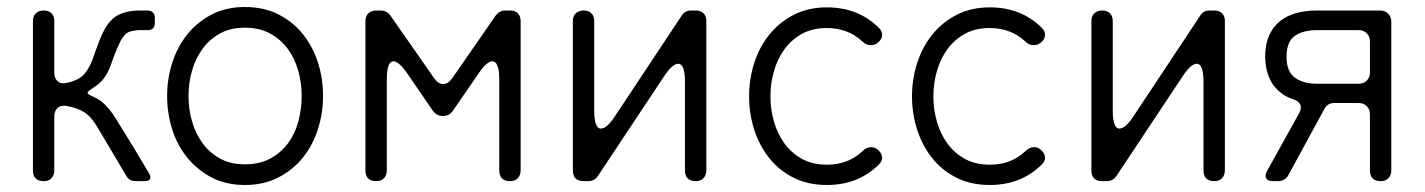

<svg xmlns="http://www.w3.org/2000/svg" viewBox="-20 -517 4066 548"><path d="M74 -31V-457Q74 -471 82.5 -479Q91 -487 105 -487Q119 -487 127 -479Q135 -471 135 -457V-309Q135 -294 144 -285.5Q153 -277 168 -280Q205 -287 221.5 -306.5Q238 -326 249 -361Q257 -384 264.5 -403Q272 -422 280 -436Q297 -465 321 -476Q345 -487 377 -487H400Q422 -487 422 -465V-452Q422 -431 401 -431H380Q363 -431 348 -426Q336 -421 325 -402Q320 -392 313.5 -377Q307 -362 300 -342Q286 -299 265 -281Q260 -276 253.5 -271.5Q247 -267 241 -263Q230 -256 230 -252Q230 -248 242 -243Q256 -237 269 -228Q280 -219 291 -206Q302 -193 312 -176L359 -100L405 -23Q418 0 392 0H367Q348 0 340 -16L261 -149Q243 -181 223 -195Q203 -209 168 -215Q153 -217 144 -208.5Q135 -200 135 -185V-31Q135 -17 127 -8.5Q119 0 105 0Q74 0 74 -31Z M679 11Q625 11 584 -10.5Q543 -32 514.5 -67Q486 -102 471.5 -148Q457 -194 457 -243Q457 -293 472 -339Q487 -385 515.5 -420Q544 -455 585 -476Q626 -497 679 -497Q733 -497 774.5 -476Q816 -455 844.5 -419.5Q873 -384 887.5 -338.5Q902 -293 902 -243Q902 -193 887 -147Q872 -101 843.5 -66Q815 -31 773.5 -10Q732 11 679 11ZM679 -48Q721 -48 751.5 -64.5Q782 -81 802 -108Q822 -135 831.5 -170.5Q841 -206 841 -243Q841 -281 831 -316Q821 -351 801 -378Q781 -405 750.5 -421.5Q720 -438 679 -438Q638 -438 608 -421.5Q578 -405 558 -377.5Q538 -350 528 -315Q518 -280 518 -243Q518 -206 528 -171Q538 -136 558 -108.5Q578 -81 608 -64.5Q638 -48 679 -48Z M1023 -31V-457Q1023 -471 1031.5 -479Q1040 -487 1054 -487H1067Q1075 -487 1082 -483.5Q1089 -480 1094 -473L1219 -294Q1231 -277 1245 -277Q1259 -277 1271 -294L1395 -473Q1406 -487 1422 -487H1436Q1450 -487 1458 -479Q1466 -471 1466 -457V-31Q1466 -17 1458 -8.5Q1450 0 1436 0Q1405 0 1405 -31V-290Q1405 -342 1385 -342Q1370 -342 1347 -309L1272 -200Q1262 -186 1245 -186H1243Q1227 -186 1216 -200L1142 -308Q1118 -342 1103 -342Q1084 -342 1084 -290V-31Q1084 -17 1076 -8.5Q1068 0 1054 0Q1023 0 1023 -31Z M1615 -31V-457Q1615 -471 1623.5 -479Q1632 -487 1646 -487Q1660 -487 1668 -479Q1676 -471 1676 -457V-203Q1676 -150 1695 -150Q1712 -150 1735 -185L1926 -473Q1935 -487 1952 -487H1966Q1980 -487 1988 -479Q1996 -471 1996 -457V-31Q1996 -17 1988 -8.5Q1980 0 1966 0Q1935 0 1935 -31V-282Q1935 -335 1916 -335Q1899 -335 1876 -300L1686 -14Q1676 0 1659 0H1646Q1615 0 1615 -31Z M2340 11Q2286 11 2244.5 -10Q2203 -31 2175 -66.5Q2147 -102 2132.5 -147.5Q2118 -193 2118 -242Q2118 -292 2133 -338Q2148 -384 2176.5 -419Q2205 -454 2246 -475Q2287 -496 2340 -496Q2430 -496 2489 -437Q2499 -427 2497.5 -415Q2496 -403 2485 -395Q2477 -388 2465 -388Q2452 -388 2441 -399Q2400 -437 2340 -437Q2299 -437 2269 -420.5Q2239 -404 2219 -376.5Q2199 -349 2189 -314Q2179 -279 2179 -242Q2179 -205 2189 -170Q2199 -135 2219 -107.5Q2239 -80 2269 -63.5Q2299 -47 2340 -47Q2401 -47 2441 -85Q2453 -97 2466 -97Q2477 -97 2485 -90Q2496 -81 2497.5 -69.5Q2499 -58 2489 -48Q2430 11 2340 11Z M2805 11Q2751 11 2709.5 -10Q2668 -31 2640 -66.5Q2612 -102 2597.5 -147.5Q2583 -193 2583 -242Q2583 -292 2598 -338Q2613 -384 2641.5 -419Q2670 -454 2711 -475Q2752 -496 2805 -496Q2895 -496 2954 -437Q2964 -427 2962.5 -415Q2961 -403 2950 -395Q2942 -388 2930 -388Q2917 -388 2906 -399Q2865 -437 2805 -437Q2764 -437 2734 -420.5Q2704 -404 2684 -376.5Q2664 -349 2654 -314Q2644 -279 2644 -242Q2644 -205 2654 -170Q2664 -135 2684 -107.5Q2704 -80 2734 -63.5Q2764 -47 2805 -47Q2866 -47 2906 -85Q2918 -97 2931 -97Q2942 -97 2950 -90Q2961 -81 2962.5 -69.5Q2964 -58 2954 -48Q2895 11 2805 11Z M3095 -31V-457Q3095 -471 3103.5 -479Q3112 -487 3126 -487Q3140 -487 3148 -479Q3156 -471 3156 -457V-203Q3156 -150 3175 -150Q3192 -150 3215 -185L3406 -473Q3415 -487 3432 -487H3446Q3460 -487 3468 -479Q3476 -471 3476 -457V-31Q3476 -17 3468 -8.5Q3460 0 3446 0Q3415 0 3415 -31V-282Q3415 -335 3396 -335Q3379 -335 3356 -300L3166 -14Q3156 0 3139 0H3126Q3095 0 3095 -31Z M3597 -30 3688 -194Q3696 -209 3691 -219Q3686 -229 3670 -234Q3659 -238 3651 -242Q3643 -246 3636 -252Q3612 -271 3601.5 -298Q3591 -325 3591 -355Q3591 -390 3602 -415Q3613 -440 3632.5 -456Q3652 -472 3679 -479.5Q3706 -487 3738 -487H3919Q3933 -487 3942 -478Q3951 -469 3951 -455V-31Q3951 -17 3943 -8.5Q3935 0 3921 0Q3890 0 3890 -31V-191Q3890 -205 3881 -214Q3872 -223 3858 -223H3788Q3769 -223 3760 -206L3657 -17Q3653 -9 3645 -4.5Q3637 0 3629 0H3614Q3599 0 3594 -8Q3589 -16 3597 -30ZM3739 -278H3858Q3872 -278 3881 -287Q3890 -296 3890 -310V-399Q3890 -413 3881 -422Q3872 -431 3858 -431H3739Q3699 -431 3675.5 -414.5Q3652 -398 3652 -355Q3652 -313 3675.5 -295.5Q3699 -278 3739 -278Z"/></svg>

Font: Higure Gothic
Style: Regular
Weight: 400
Designer: Yoshimichi Ohira
Foundry: Positype
Version: Version 1.000